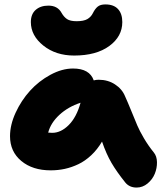

<svg xmlns="http://www.w3.org/2000/svg" viewBox="-20 -803 744 860"><path d="M312 -554.2Q230 -554.2 174.1 -598.9Q118.2 -643.6 118.2 -704.1Q118.2 -739.7 139.9 -758.8Q161.6 -777.8 196.8 -777.8Q238.3 -777.8 255.9 -745.1Q266.1 -727.1 280.3 -717.5Q294.4 -708 323.2 -708Q355 -708 371.3 -717.5Q387.7 -727.1 396 -744.1Q405.8 -763.7 417.7 -773.4Q429.7 -783.2 452.1 -783.2Q489.3 -783.2 508.5 -762.5Q527.8 -741.7 527.8 -704.1Q527.8 -639.6 469.5 -596.9Q411.1 -554.2 312 -554.2ZM207 -40Q126 -40 75.4 -82Q24.9 -124 24.9 -192.9Q24.9 -243.7 50 -298.3Q75.2 -353 114.5 -396.5Q153.8 -439.9 205.8 -468Q257.8 -496.1 307.1 -496.1Q381.3 -496.1 399.9 -442.9Q410.2 -445.8 421.9 -445.8Q463.4 -445.8 495.1 -425Q526.9 -404.3 540 -372.1Q551.8 -346.2 568.4 -305.4Q585 -264.6 595 -241Q605 -217.3 624.5 -184.1Q644 -150.9 668.9 -120.1Q682.6 -103.5 683.1 -76.7Q683.6 -49.8 673.3 -24.7Q663.1 0.5 641.1 18.8Q619.1 37.1 591.8 37.1Q559.6 37.1 541 14.2Q502.9 -33.2 479.2 -73.7Q455.6 -114.3 437 -168.9Q416 -133.3 388.7 -107.7Q361.3 -82 331.1 -67.6Q300.8 -53.2 270.3 -46.6Q239.7 -40 207 -40ZM213.9 -208Q252.9 -208 287.8 -242.9Q322.8 -277.8 340.8 -342.8Q285.2 -324.7 246.1 -288.6Q207 -252.4 195.8 -209Q201.7 -208 213.9 -208Z"/></svg>

Font: Shantell Sans Irregular
Style: Regular
Weight: 800
Designer: Stephen Nixon, Anya Danilova, Shantell Martin
Foundry: Arrow Type
Version: Version 1.006;[9816181b4]